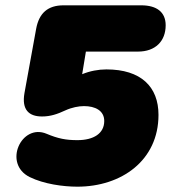

<svg xmlns="http://www.w3.org/2000/svg" viewBox="-20 -690 643 722"><path d="M271 12C436 12 576 -86 576 -258C576 -364 510 -429 380 -429C350 -429 318 -423 289 -411L303 -496H499C564 -496 603 -535 603 -595C603 -644 570 -670 511 -670H219C160 -670 127 -641 116 -582L72 -340C61 -277 89 -252 138 -252C170 -252 196 -261 226 -275C250 -286 276 -291 296 -291C338 -291 372 -274 372 -235C372 -188 332 -163 271 -163C227 -163 198 -169 155 -187C60 -227 -10 -74 92 -24C145 2 217 12 271 12Z"/></svg>

Font: SN Pro Black
Style: Italic
Weight: 900
Italic angle: -9°
Designer: Tobias Whetton
Foundry: Supernotes
Version: Version 1.001;Glyphs 3.2 (3249)